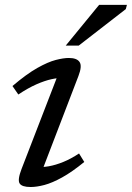

<svg xmlns="http://www.w3.org/2000/svg" viewBox="-20 -740 529 770"><path d="M66.5 -62.5 218 -454.5 236 -427Q214.5 -428.5 187 -422.5Q159.5 -416.5 126 -401.8Q92.5 -387 53.5 -361L30 -395Q87 -443.5 129.8 -467.5Q172.5 -491.5 203.5 -499.5Q234.5 -507.5 256 -507.5Q288.5 -507.5 299.2 -491.2Q310 -475 294.5 -435L143.5 -41.5L126 -70.5Q148.5 -68.5 175.8 -73.2Q203 -78 233.8 -90.5Q264.5 -103 297 -124.5L318 -90.5Q269 -50.5 229.2 -28.5Q189.5 -6.5 158.2 1.8Q127 10 103 10Q68 10 58.8 -4.2Q49.5 -18.5 66.5 -62.5ZM243.5 -557 377.5 -720.5H489L484.5 -703.5L295.5 -557Z"/></svg>

Font: Newsreader 8pt
Style: Italic
Weight: 400
Italic angle: -17°
Version: Version 1.003